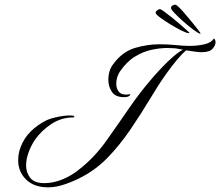

<svg xmlns="http://www.w3.org/2000/svg" viewBox="-20 -754 945 824"><path d="M836 -610Q828 -613 808 -628Q788 -643 765.5 -663Q743 -683 727.5 -699.5Q712 -716 714 -722Q715 -728 722.5 -731.5Q730 -735 735 -733Q739 -732 751 -720Q763 -708 778 -690Q793 -672 807.5 -654.5Q822 -637 831.5 -624.5Q841 -612 841 -611Q840 -609 836 -610ZM789 -612Q780 -612 757.5 -623.5Q735 -635 709.5 -650.5Q684 -666 665.5 -680Q647 -694 648 -699Q648 -705 655 -710Q662 -715 667 -715Q671 -714 685 -704Q699 -694 717 -679.5Q735 -665 752.5 -650Q770 -635 781.5 -624.5Q793 -614 793 -613Q793 -611 789 -612ZM187 50Q126 50 92 16.5Q58 -17 58 -66Q58 -80 60.5 -94.5Q63 -109 69 -124Q83 -161 111.5 -189.5Q140 -218 180 -238Q200 -247 233 -253.5Q266 -260 291 -258Q299 -257 299 -253.5Q299 -250 294 -250Q243 -250 200 -221.5Q157 -193 130 -154Q113 -129 102.5 -99.5Q92 -70 92 -44Q92 -13 110 9.5Q128 32 170 32Q208 32 246.5 16.5Q285 1 316 -24Q384 -76 436.5 -150Q489 -224 539 -297Q578 -353 620.5 -403.5Q663 -454 701 -490.5Q739 -527 765 -541L747 -544Q740 -546 726.5 -547Q713 -548 696 -548Q668 -548 631.5 -540.5Q595 -533 559 -511Q523 -489 494 -446Q479 -423 479 -394Q479 -376 488.5 -362Q498 -348 521 -348Q525 -348 529.5 -348.5Q534 -349 538 -350Q539 -350 539 -349Q539 -343 528 -339Q524 -338 520 -337.5Q516 -337 512 -337Q475 -337 460 -360Q445 -383 445 -411Q445 -452 466 -479Q505 -532 558.5 -548Q612 -564 664 -564Q701 -564 734.5 -560.5Q768 -557 793 -557Q826 -557 856 -563.5Q886 -570 898 -589Q905 -584 905 -572Q905 -559 892 -544.5Q879 -530 845 -530Q832 -530 815.5 -532.5Q799 -535 779 -538Q761 -523 738.5 -496Q716 -469 694 -438Q672 -407 655 -380Q638 -353 629 -338Q584 -263 538.5 -196.5Q493 -130 442.5 -78Q392 -26 330 6Q303 21 262.5 35.5Q222 50 187 50Z"/></svg>

Font: Luxurious Script
Style: Regular
Weight: 400
Designer: Robert E. Leuschke
Foundry: Robert E. Leuschke
Version: Version 1.010; ttfautohint (v1.8.3)